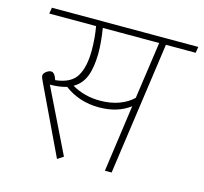

<svg xmlns="http://www.w3.org/2000/svg" viewBox="-100 -794 966 911"><g transform="rotate(15 382.5 -338.5)"><path d="M760 -652H614L522 0H489L535 -329Q474 -283 383 -283Q286 -283 213 -338Q178 -327 131 -327L284 -14L255 5L94 -333Q85 -351 85 -359Q85 -370 97.5 -379.5Q110 -389 121 -389Q130 -389 137 -380.5Q144 -372 150 -354Q226 -362 253.5 -408Q281 -454 281 -535Q281 -595 271 -652H41L46 -682H765ZM581 -652H304Q315 -584 315 -528Q314 -459 297 -416Q280 -373 241 -351Q303 -315 379 -315Q432 -315 473.5 -330.5Q515 -346 541 -372Z"/></g></svg>

Font: FiraGO UltraLight
Style: Italic
Weight: 200
Italic angle: -8°
Designer: bBox Type GmbH
Foundry: bBox Type GmbH
Version: Version 1.001